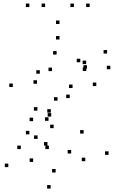

<svg xmlns="http://www.w3.org/2000/svg" viewBox="-20 -848 660 1097"><path d="M530.2 -356.2V-376.2H510.2V-356.2ZM476.8 -455.6V-475.6H456.8V-455.6ZM472.3 -481.8V-501.8H452.3V-481.8ZM303.4 -536.2V-556.2H283.4V-536.2ZM53.1 -350.7V-370.7H33.1V-350.7ZM272.5 -181.8V-201.8H252.5V-181.8ZM472.9 -442.4V-462.4H452.9V-442.4ZM610.3 -452.3V-472.3H590.3V-452.3ZM591.8 -542.1V-562.1H571.8V-542.1ZM438.6 -492.4V-512.4H418.6V-492.4ZM169.2 -155.7V-175.7H149.2V-155.7ZM147.8 -80.3V-100.3H127.8V-80.3ZM259.2 3.9V-16.1H239.2V3.9ZM386.6 29V9H366.6V29ZM467.2 72.9V52.9H447.2V72.9ZM297.8 137.6V117.6H277.8V137.6ZM169.4 77V57H149.4V77ZM251.3 -16.3V-36.3H231.3V-16.3ZM194.7 -54.3V-74.3H174.7V-54.3ZM98.9 3.9V-16.1H78.9V3.9ZM27.4 106.8V86.8H7.4V106.8ZM269.3 229.4V209.4H249.3V229.4ZM600.3 36.6V16.6H580.3V36.6ZM457.8 -84.8V-104.8H437.8V-84.8ZM286.5 -115.8V-135.8H266.5V-115.8ZM257.2 -157.8V-177.8H237.2V-157.8ZM270.3 -204.4V-224.4H250.3V-204.4ZM193.6 -215.8V-235.8H173.6V-215.8ZM378.3 -287.6V-307.6H358.3V-287.6ZM308.6 -272.8V-292.8H288.6V-272.8ZM191.3 -369.5V-389.5H171.3V-369.5ZM207.5 -426.9V-446.9H187.5V-426.9ZM277.2 -441.7V-461.7H257.2V-441.7ZM394.5 -345V-365H374.5V-345ZM320 -622.2V-642.2H300V-622.2ZM492.2 -807.7V-827.7H472.2V-807.7ZM402.2 -807.7V-827.7H382.2V-807.7ZM320 -710.8V-730.8H300V-710.8ZM237.8 -807.7V-827.7H217.8V-807.7ZM147.8 -807.7V-827.7H127.8V-807.7Z"/></svg>

Font: Monaspace Argon Dots Var
Style: Regular
Weight: 400
Designer: Riley Cran and the Lettermatic Team
Version: Version 1.100 (Monaspace Argon Dots)